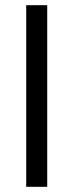

<svg xmlns="http://www.w3.org/2000/svg" viewBox="-20 -720 283 740"><path d="M81 0V-700H162V0Z"/></svg>

Font: Space 7353
Style: Regular
Weight: 400
Designer: Christine Claussen + Ruben Lyon  (Space 7353)
Version: Version 1.000;FEAKit 1.0